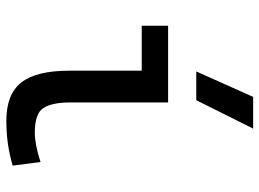

<svg xmlns="http://www.w3.org/2000/svg" viewBox="-130 -706 845 626"><g transform="rotate(90 293.0 -392.5)"><path d="M373 9.8Q286.6 9.8 248.3 -39.1Q210 -87.9 210 -195.3V-517.6H313.5V-200.2Q313.5 -138.7 331.8 -110.8Q350.1 -83 412.1 -83Q450.2 -83 507.8 -101.6L519.5 -10.7Q481.9 0 447.3 4.9Q412.6 9.8 373 9.8ZM63.5 -431.6V-517.6H218.8V-431.6ZM212.4 -609.4 295.4 -794.9H398.9L306.2 -609.4Z"/></g></svg>

Font: Cascadia Code
Style: Regular
Weight: 400
Monospace: yes
Designer: Aaron Bell
Foundry: Saja Typeworks
Version: Version 2106.017